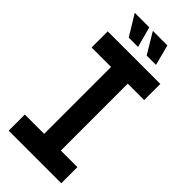

<svg xmlns="http://www.w3.org/2000/svg" viewBox="-276 -926 976 976"><g transform="rotate(45 211.5 -438.5)"><path d="M162 0V-597L259 -713H282V-116L184 0ZM23 0V-116H162V0ZM184 0 282 -116H401V0ZM22 -597V-713H259L162 -597ZM282 -597V-713H400V-597ZM249 -766 183 -876V-877H287L316 -766ZM120 -766 53 -876V-877H157L187 -766Z"/></g></svg>

Font: Foldit Medium
Style: Regular
Weight: 500
Version: Version 1.003